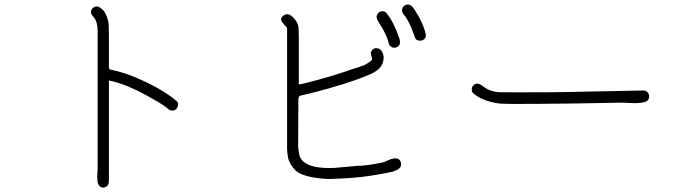

<svg xmlns="http://www.w3.org/2000/svg" viewBox="-20 -812 3040 865"><path d="M773.4 -358.4Q786.1 -348.6 781.2 -334Q777.3 -320.3 765.6 -315.4Q753.9 -310.5 740.2 -319.3Q717.8 -338.9 667 -367.2Q547.9 -435.5 470.7 -449.2V3.9Q469.7 27.3 453.1 31.2Q449.2 33.2 445.3 33.2Q435.5 33.2 428.7 26.4Q415 13.7 418.9 -35.2Q419.9 -47.9 419.9 -50.8V-672.9Q419.9 -711.9 403.3 -733.4Q401.4 -735.4 398.9 -737.8Q396.5 -740.2 396.5 -741.2Q394.5 -743.2 391.6 -749Q386.7 -758.8 393.6 -770.5Q398.4 -778.3 408.2 -781.7Q418 -785.2 427.7 -779.3Q438.5 -773.4 445.8 -765.1Q453.1 -756.8 458 -745.1Q462.9 -733.4 465.8 -723.1Q468.8 -712.9 469.7 -697.3Q470.7 -678.7 470.7 -626V-510.7Q470.7 -504.9 472.7 -502.9Q474.6 -501 475.6 -499Q533.2 -486.3 575.2 -469.7Q706.1 -416 773.4 -358.4Z M1778.3 -641.6Q1789.1 -610.4 1769.5 -600.6Q1757.8 -593.8 1746.1 -599.1Q1734.4 -604.5 1731.4 -617.2Q1720.7 -660.2 1687.5 -709Q1687.5 -710 1686.5 -710Q1686.5 -710.9 1685.5 -712.9Q1670.9 -734.4 1680.7 -749Q1686.5 -759.8 1700.2 -761.2Q1713.9 -762.7 1721.7 -752Q1752.9 -714.8 1778.3 -641.6ZM1897.5 -660.2Q1901.4 -647.5 1892.6 -637.2Q1883.8 -627 1871.1 -628.9Q1857.4 -628.9 1851.6 -638.7Q1847.7 -645.5 1843.8 -659.2Q1822.3 -720.7 1797.9 -748Q1789.1 -758.8 1792 -771.5Q1794.9 -784.2 1806.6 -789.1Q1829.1 -799.8 1849.6 -765.6Q1886.7 -708 1897.5 -660.2ZM1784.2 -85Q1787.1 -78.1 1787.1 -73.2Q1790 -50.8 1747.1 -38.1Q1730.5 -34.2 1691.4 -27.3Q1621.1 -13.7 1536.1 -8.8Q1461.9 -3.9 1438.5 -6.8Q1342.8 -14.6 1311.5 -43.9Q1301.8 -53.7 1292.5 -67.4Q1283.2 -81.1 1278.3 -98.6Q1276.4 -108.4 1274.9 -120.1Q1273.4 -131.8 1273.4 -140.6V-663.1Q1273.4 -683.6 1273.4 -685.5Q1271.5 -689.5 1262.7 -698.2Q1254.9 -707 1250 -713.9Q1245.1 -720.7 1247.1 -729Q1249 -737.3 1260.7 -744.1Q1278.3 -754.9 1298.8 -735.4Q1318.4 -716.8 1323.2 -697.3Q1326.2 -687.5 1326.2 -645.5V-431.6Q1336.9 -433.6 1347.7 -435.5Q1473.6 -466.8 1571.3 -502H1572.3Q1576.2 -502.9 1592.8 -508.3Q1609.4 -513.7 1618.7 -517.6Q1627.9 -521.5 1639.6 -529.3Q1651.4 -536.1 1656.2 -543.9Q1657.2 -547.9 1654.3 -556.6Q1650.4 -567.4 1650.4 -571.3Q1651.4 -582 1659.7 -589.4Q1668 -596.7 1677.7 -594.7Q1693.4 -593.8 1701.2 -579.1Q1710 -563.5 1708 -546.4Q1706.1 -529.3 1699.2 -517.6Q1692.4 -504.9 1677.2 -494.1Q1662.1 -483.4 1652.8 -479.5Q1643.6 -475.6 1622.1 -466.8Q1537.1 -432.6 1393.6 -395.5Q1359.4 -386.7 1332 -380.9Q1329.1 -379.9 1327.1 -376Q1325.2 -372.1 1324.2 -365.2L1323.2 -151.4Q1324.2 -137.7 1327.1 -121.1Q1330.1 -104.5 1337.9 -93.8Q1371.1 -49.8 1489.3 -55.7Q1513.7 -58.6 1519.5 -58.6Q1525.4 -58.6 1554.2 -61.5Q1583 -64.5 1584 -64.5Q1631.8 -64.5 1708 -81.1Q1710 -82 1730.5 -90.8Q1752 -99.6 1764.6 -98.6Q1778.3 -97.7 1784.2 -85Z M2877.9 -404.3Q2892.6 -404.3 2899.9 -393.1Q2907.2 -381.8 2903.3 -369.1Q2899.4 -356.4 2885.7 -352.5Q2872.1 -348.6 2854.5 -347.7Q2836.9 -346.7 2815.4 -348.1Q2793.9 -349.6 2784.2 -349.6Q2664.1 -347.7 2561.5 -345.7Q2403.3 -343.8 2315.4 -343.8H2303.7Q2258.8 -343.8 2234.9 -345.2Q2210.9 -346.7 2175.8 -357.4Q2140.6 -368.2 2114.3 -389.6Q2104.5 -397.5 2105.5 -410.6Q2106.4 -423.8 2116.2 -430.7Q2131.8 -442.4 2155.3 -423.8Q2188.5 -397.5 2234.4 -396.5Q2286.1 -395.5 2460 -396.5Q2511.7 -396.5 2655.8 -399.9Q2799.8 -403.3 2877.9 -404.3Z"/></svg>

Font: irohamaru Light
Style: Regular
Weight: 200
Designer: [Source Han Sans]
Ryoko NISHIZUKA  (kana & ideographs); Paul D. Hunt (Latin, Greek & Cyrillic); Wenlong ZHANG  (bopomofo
Version: Version 1.01